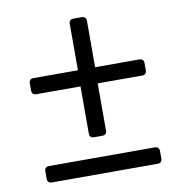

<svg xmlns="http://www.w3.org/2000/svg" viewBox="-68 -616 614 676"><g transform="rotate(-10 239.5 -277.5)"><path d="M221.7 -315.4V-146.5C221.7 -136.7 227.5 -130.9 237.3 -130.9H267.6C277.3 -130.9 283.2 -136.7 283.2 -146.5V-315.4H442.4C452.1 -315.4 458 -321.3 458 -331.1V-357.4C458 -367.2 452.1 -373 442.4 -373H284.2V-539.1C284.2 -548.8 278.3 -554.7 268.6 -554.7H238.3C228.5 -554.7 222.7 -548.8 222.7 -539.1V-373H63.5C53.7 -373 47.9 -367.2 47.9 -357.4V-331.1C47.9 -321.3 53.7 -315.4 63.5 -315.4ZM47.9 -43V-15.6C47.9 -5.9 53.7 0 63.5 0H442.4C452.1 0 458 -5.9 458 -15.6V-43C458 -52.7 452.1 -58.6 442.4 -58.6H63.5C53.7 -58.6 47.9 -52.7 47.9 -43Z"/></g></svg>

Font: Ed Sans Neue
Style: Italic
Weight: 400
Italic angle: -11°
Designer: Stephen Hutchings
Version: Version 1.004;PS 001.004;hotconv 1.0.88;makeotf.lib2.5.64775